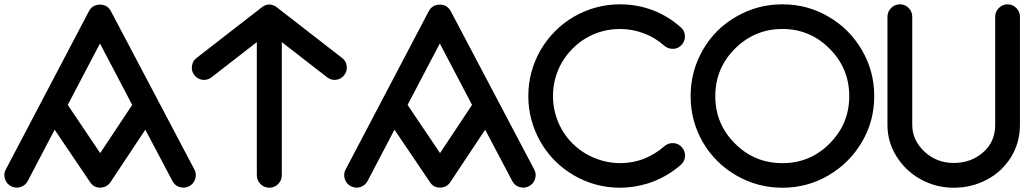

<svg xmlns="http://www.w3.org/2000/svg" viewBox="-50 -815 4786 893"><path d="M-26.9 17.1C-22.5 32.2 -13.2 43.5 1 50.8C9.3 55.2 18.1 57.6 27.3 57.6C33.2 58.1 39.1 57.1 44.9 55.2C60.1 50.3 71.8 41 79.1 26.9L204.1 -211.9L369.1 32.2C380.4 49.3 395.5 57.6 415.5 57.6H416.5C436.5 57.1 452.6 48.8 463.9 32.2L626 -211.9L752 26.9C759.3 41 771 50.8 786.1 55.2C792 56.6 797.9 57.6 803.7 57.6C813 57.6 821.8 55.2 830.1 50.8C844.2 43.5 853.5 32.2 857.9 17.1C859.9 11.2 860.8 5.4 860.8 -0.5C860.8 -9.8 858.4 -18.6 854 -26.9L465.8 -763.2C454.6 -783.2 438 -793.5 415.5 -793.5H414.6C391.6 -793 374.5 -783.2 363.8 -763.2L-22.9 -26.9C-27.3 -18.6 -29.8 -9.8 -29.8 -0.5C-29.8 5.4 -28.8 11.2 -26.9 17.1ZM415 -612.8 564.9 -327.1 416 -103 265.1 -327.1Z M842.8 -508.3C842.3 -505.9 842.3 -502.9 842.3 -500.5C841.8 -487.8 845.7 -476.1 854 -465.8C863.8 -453.1 876.5 -445.8 892.1 -443.8C894.5 -443.4 897.5 -443.4 899.9 -443.4C912.6 -443.4 924.3 -447.8 934.6 -456.1L1144.5 -619.1V0C1144.5 16.1 1150.4 29.8 1161.6 41C1172.9 52.2 1186.5 58.1 1202.6 58.1C1218.8 58.1 1232.4 52.2 1243.7 41C1254.9 29.8 1260.7 16.1 1260.7 0V-619.1L1470.7 -456.1C1481 -447.8 1492.7 -443.4 1505.4 -443.4C1507.8 -443.4 1510.7 -443.4 1513.2 -443.8C1528.8 -445.8 1541.5 -453.1 1551.3 -465.8C1559.1 -476.1 1563 -487.8 1563 -500.5C1563 -502.9 1563 -505.9 1562.5 -508.3C1560.5 -523.9 1553.2 -536.6 1540.5 -545.9L1237.8 -780.8C1216.3 -798.3 1189 -798.3 1167.5 -780.8L864.7 -545.9C852.1 -536.6 844.7 -523.9 842.8 -508.3Z M1553.7 17.1C1558.1 32.2 1567.4 43.5 1581.5 50.8C1589.8 55.2 1598.6 57.6 1607.9 57.6C1613.8 58.1 1619.6 57.1 1625.5 55.2C1640.6 50.3 1652.3 41 1659.7 26.9L1784.7 -211.9L1949.7 32.2C1960.9 49.3 1976.1 57.6 1996.1 57.6H1997.1C2017.1 57.1 2033.2 48.8 2044.4 32.2L2206.5 -211.9L2332.5 26.9C2339.8 41 2351.6 50.8 2366.7 55.2C2372.6 56.6 2378.4 57.6 2384.3 57.6C2393.6 57.6 2402.3 55.2 2410.6 50.8C2424.8 43.5 2434.1 32.2 2438.5 17.1C2440.4 11.2 2441.4 5.4 2441.4 -0.5C2441.4 -9.8 2439 -18.6 2434.6 -26.9L2046.4 -763.2C2035.2 -783.2 2018.6 -793.5 1996.1 -793.5H1995.1C1972.2 -793 1955.1 -783.2 1944.3 -763.2L1557.6 -26.9C1553.2 -18.6 1550.8 -9.8 1550.8 -0.5C1550.8 5.4 1551.8 11.2 1553.7 17.1ZM1995.6 -612.8 2145.5 -327.1 1996.6 -103 1845.7 -327.1Z M2465.3 -584C2426.8 -517.1 2407.2 -445.3 2407.2 -368.2C2407.2 -291.5 2426.8 -219.7 2465.3 -152.8C2502.9 -88.4 2554.2 -37.6 2618.2 0C2684.6 38.6 2756.3 58.1 2834 58.1C2886.7 57.6 2938 48.3 2987.3 29.8C3035.2 11.2 3078.6 -15.1 3117.2 -48.8C3129.9 -60.1 3136.2 -74.2 3136.2 -91.3C3136.2 -105.5 3131.3 -118.7 3121.6 -129.9C3111.3 -142.1 3098.1 -148.4 3082 -149.4H3078.1C3064 -149.4 3051.3 -144.5 3040 -134.8C3012.2 -110.4 2981 -91.3 2946.3 -77.1C2910.2 -63 2872.6 -56.2 2834 -56.2C2777.8 -56.6 2725.1 -71.3 2676.3 -99.1C2629.4 -126.5 2591.8 -163.6 2564 -210.9C2536.1 -259.8 2522 -312 2522 -368.2C2522 -424.3 2536.1 -477.1 2564 -525.9C2592.3 -572.8 2629.9 -610.4 2676.3 -638.2C2724.6 -666 2777.3 -680.2 2834 -680.2C2872.6 -680.2 2910.2 -673.3 2946.3 -659.2C2981 -646 3012.2 -627 3040 -602.1C3051.3 -592.8 3064.5 -587.9 3078.6 -587.9H3081.5C3097.2 -588.4 3110.4 -594.7 3121.1 -606.9C3130.9 -618.2 3135.7 -630.9 3135.7 -645C3135.7 -662.6 3129.4 -676.8 3116.2 -688C3078.1 -722.2 3035.2 -748.5 2987.3 -767.1C2938 -785.6 2886.7 -794.9 2834 -794.9C2756.8 -794.9 2685.1 -775.4 2618.2 -736.8C2554.2 -699.2 2503.4 -647.9 2465.3 -584Z M3218.8 -153.8C3256.8 -88.9 3308.6 -37.1 3374.5 1C3440.4 39.1 3511.7 58.1 3588.9 58.1C3666.5 58.1 3737.8 39.1 3802.7 1C3868.2 -37.1 3919.9 -88.9 3958.5 -153.8C3997.1 -219.2 4016.1 -290.5 4016.1 -367.7C4016.1 -445.3 3997.1 -516.6 3958.5 -582.5C3919.9 -648.4 3868.2 -700.2 3802.7 -737.8C3737.8 -775.9 3666.5 -794.9 3588.9 -794.9C3511.7 -794.9 3440.4 -775.9 3374.5 -737.8C3308.6 -700.2 3256.8 -648.4 3218.8 -582.5C3181.2 -516.6 3162.1 -445.3 3162.1 -367.7C3162.1 -290.5 3181.2 -219.2 3218.8 -153.8ZM3368.2 -588.4C3429.2 -649.4 3502.9 -680.2 3588.9 -680.2C3674.8 -680.2 3748 -649.4 3808.6 -588.4C3869.6 -527.3 3899.9 -454.1 3899.9 -367.7C3899.9 -281.7 3869.6 -208.5 3808.6 -147.5C3748 -86.4 3674.8 -56.2 3588.9 -56.2C3502.9 -56.2 3429.2 -86.4 3368.2 -147.5C3307.1 -208.5 3276.9 -281.7 3276.9 -367.7C3276.9 -454.1 3307.1 -527.3 3368.2 -588.4Z M4077.6 -233.9C4077.6 -181.6 4091.3 -133.3 4119.1 -88.4C4147 -43.5 4184.1 -7.8 4231.4 18.6C4278.8 44.9 4330.6 58.1 4385.7 58.1C4440.9 58.1 4492.2 45.9 4539.1 21C4586.4 -3.9 4624 -38.6 4651.9 -83.5C4679.7 -128.4 4693.8 -178.7 4693.8 -233.9V-736.8C4693.8 -752.9 4688 -766.6 4676.8 -777.8C4665.5 -789.1 4651.9 -794.9 4636.2 -794.9C4620.6 -794.9 4606.9 -789.1 4595.7 -777.8C4584.5 -766.6 4578.6 -752.9 4578.6 -736.8V-233.9C4578.6 -181.6 4560.1 -139.2 4522.5 -106.4C4485.4 -73.7 4439.9 -57.1 4385.7 -57.1C4332.5 -57.1 4286.6 -74.7 4249 -110.4C4211.4 -146 4192.9 -187.5 4192.9 -233.9V-736.8C4192.9 -752.9 4187.5 -766.6 4176.3 -777.8C4165 -789.1 4151.9 -794.9 4135.7 -794.9C4119.6 -794.9 4106 -789.1 4094.7 -777.8C4083.5 -766.6 4077.6 -752.9 4077.6 -736.8V-233.9Z"/></svg>

Font: Nemoy
Style: Bold
Weight: 700
Designer: BSozoo
Foundry: BSozoo
Version: Version 001.000